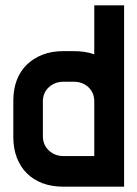

<svg xmlns="http://www.w3.org/2000/svg" viewBox="-20 -701 516 721"><path d="M218 0Q174 0 139.5 -13Q105 -26 80.5 -50.5Q56 -75 43 -109.5Q30 -144 30 -186V-323Q30 -366 43 -400Q56 -434 80.5 -458Q105 -482 139.5 -495.5Q174 -509 218 -509H258Q300 -509 334 -497V-681H446V0ZM334 -115V-320Q334 -353 312 -373.5Q290 -394 258 -394H218Q186 -394 163.5 -373.5Q141 -353 141 -320V-190Q141 -157 163.5 -136Q186 -115 218 -115Z"/></svg>

Font: Do Hyeon
Style: Regular
Weight: 400
Version: Version 1.001